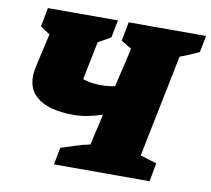

<svg xmlns="http://www.w3.org/2000/svg" viewBox="-75 -744 912 829"><g transform="rotate(10 381.5 -330.0)"><path d="M213 0 227 -75Q256 -84 287.5 -94.5Q319 -105 353 -112L384 -248Q351 -237 319 -231Q287 -225 259 -225Q146 -225 94.5 -270Q43 -315 63 -403L96 -549L54 -577L70 -660H377L362 -584Q351 -576 337.5 -569Q324 -562 307 -552L273 -384Q310 -372 353 -372Q383 -372 414 -378L454 -549L408 -577L424 -660H763L749 -587Q730 -578 709 -569Q688 -560 666 -552L575 -103L647 -81L632 0Z"/></g></svg>

Font: Piazzolla Black
Style: Italic
Weight: 900
Italic angle: -11.3°
Designer: Juan Pablo del Peral
Foundry: Huerta Tipografica
Version: Version 1.330